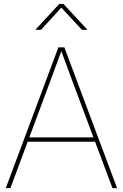

<svg xmlns="http://www.w3.org/2000/svg" viewBox="-20 -972 635 992"><path d="M281.7 -727.5H312.5L585 0H561L350.1 -563.5Q330.6 -616.7 321 -642.3Q311.5 -668 292.5 -719.7H301.3Q272.5 -641.6 243.7 -563.5L33.7 0H9.8ZM117.7 -262.2H477.1V-239.7H117.7ZM163.1 -817.9V-818.4L286.1 -951.7H307.6L431.6 -818.4V-817.9H403.3L296.9 -932.6L191.9 -817.9Z"/></svg>

Font: Intratopia Thin
Style: Regular
Weight: 100
Designer: Rasmus Andersson
Foundry: rsms
Version: Version 3.000;Glyphs 3.2.3 (3260)